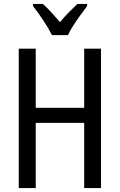

<svg xmlns="http://www.w3.org/2000/svg" viewBox="-20 -963 613 983"><path d="M497 0H411V-334H163V0H76V-714H163V-411H411V-714H497ZM426 -943V-932Q411 -912 392 -886Q373 -860 355.5 -833Q338 -806 328 -783H246Q230 -816 202.5 -857.5Q175 -899 149 -932V-943H199Q219 -926 241.5 -901Q264 -876 287 -850Q312 -879 331.5 -899Q351 -919 376 -943Z"/></svg>

Font: Avrile Sans Condensed
Style: Regular
Weight: 400
Width: 3
Designer: Monotype Design Team
Foundry: Monotype Imaging Inc.
Version: Version 2.001;September 10, 2019;FontCreator 11.5.0.2425 64-